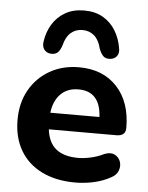

<svg xmlns="http://www.w3.org/2000/svg" viewBox="-54 -798 656 852"><g transform="rotate(5 274.0 -372.0)"><path d="M156 -550Q137 -551 126 -565Q115 -579 119 -602Q125 -644 146 -678.5Q167 -713 202.5 -733.5Q238 -754 287 -754Q336 -754 371 -733.5Q406 -713 427 -678.5Q448 -644 455 -602Q460 -579 449 -565Q438 -551 418 -550Q399 -549 388.5 -559.5Q378 -570 370 -591Q361 -629 339.5 -648Q318 -667 287 -667Q256 -667 234.5 -648Q213 -629 204 -591Q197 -570 186.5 -559.5Q176 -549 156 -550ZM313 10Q227 10 164 -21Q101 -52 67.5 -109.5Q34 -167 34 -245Q34 -321 66.5 -378.5Q99 -436 156 -468.5Q213 -501 286 -501Q393 -501 455.5 -433.5Q518 -366 518 -251Q518 -215 477 -215H176Q183 -156 218 -128Q253 -100 316 -100Q341 -100 371.5 -106.5Q402 -113 430 -127Q457 -138 476 -129Q495 -120 502 -100.5Q509 -81 501.5 -60Q494 -39 470 -27Q436 -8 395 1Q354 10 313 10ZM176 -289H395Q389 -403 292 -403Q243 -403 213 -373Q183 -343 176 -289Z"/></g></svg>

Font: Chiron GoRound TC
Style: Bold
Weight: 700
Designer: Ryoko NISHIZUKA 西塚涼子 (kana, bopomofo & ideographs); Paul D. Hunt (Latin, Greek & Cyrillic); Sandoll Communications 산돌커뮤니
Foundry: Adobe
Version: Version 1.000;hotconv 1.1.1;makeotfexe 2.6.0